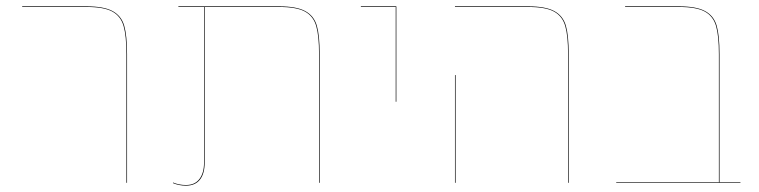

<svg xmlns="http://www.w3.org/2000/svg" viewBox="-20 -577 2397 606"><path d="M379 -406Q379 -464 370 -495Q361 -526 334.5 -540.5Q308 -555 253 -555H50V-557H253Q308 -557 335.5 -542Q363 -527 372 -496Q381 -465 381 -406V0H379Z M989 -406V0H987V-406Q987 -464 978 -495Q969 -526 942.5 -540.5Q916 -555 861 -555H626V-64Q626 -29 611 -10Q596 9 567 9Q545 9 526 1V-1Q545 7 567 7Q595 7 609.5 -12Q624 -31 624 -64V-555H543V-557H861Q916 -557 943.5 -542Q971 -527 980 -496Q989 -465 989 -406Z M1229 -555H1119V-557H1231V-256H1229Z M1773 -406Q1773 -464 1764 -495Q1755 -526 1728.5 -540.5Q1702 -555 1647 -555H1416V-557H1647Q1702 -557 1729.5 -542Q1757 -527 1766 -496Q1775 -465 1775 -406V0H1773ZM1416 -340H1418V0H1416Z M2317 -2V0H1925V-2H2249V-406Q2249 -464 2240 -495Q2231 -526 2204.5 -540.5Q2178 -555 2123 -555H1953V-557H2123Q2178 -557 2205.5 -542Q2233 -527 2242 -496Q2251 -465 2251 -406V-2Z"/></svg>

Font: FiraGO Two
Style: Regular
Weight: 100
Designer: bBox Type
Foundry: bBox Type GmbH
Version: Version 1.001